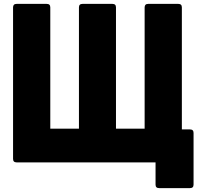

<svg xmlns="http://www.w3.org/2000/svg" viewBox="-20 -791 1040 985"><path d="M238 -753V-131H385V-753Q385 -771 403 -771H557Q575 -771 575 -753V-131H722V-753Q722 -771 740 -771H895Q913 -771 913 -753V-127H955Q973 -127 973 -109V156Q973 174 955 174H796Q778 174 778 156V42H65Q47 42 47 24V-753Q47 -771 65 -771H220Q238 -771 238 -753Z"/></svg>

Font: LINE Seed JP_TTF ExtraBold
Style: Regular
Weight: 800
Designer: LY Corporation & Fontrix & Fontworks
Version: Version 1.015